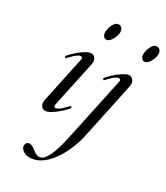

<svg xmlns="http://www.w3.org/2000/svg" viewBox="-238 -779 1029 1190"><g transform="rotate(30 276.0 -184.0)"><path d="M225.1 -384.8C226.1 -388.7 226.6 -392.6 226.6 -396.5C226.6 -418 213.4 -439.5 189.9 -439.5C148.9 -439.5 66.4 -360.4 56.2 -341.3L65.4 -332C75.7 -341.8 117.2 -391.6 142.1 -391.6C148.9 -391.6 154.3 -386.7 154.3 -380.9V-378.9L84 -47.4C81.5 -36.6 81.5 -33.7 81.5 -29.8C81.5 -8.3 94.2 13.2 117.7 13.2C158.7 13.2 241.2 -65.4 251.5 -84.5L242.2 -93.8C231.9 -84 190.4 -34.2 165.5 -34.2C158.2 -34.2 153.8 -38.1 153.8 -44.9C153.8 -51.3 154.3 -50.3 225.1 -384.8ZM197.3 -594.7C197.3 -578.6 206.5 -558.6 225.6 -558.6C257.3 -558.6 279.3 -617.7 279.3 -641.6C279.3 -659.7 269.5 -679.7 248.5 -679.7C212.9 -679.7 197.8 -621.1 197.3 -594.7ZM410.2 29.8C469.2 -248 489.7 -342.8 497.1 -381.3C499 -390.1 499 -393.6 499 -395C499 -416.5 485.8 -439.5 462.9 -439.5C421.9 -439.5 339.4 -360.4 329.1 -341.3L338.4 -332C348.6 -341.8 390.1 -391.6 415 -391.6C424.3 -391.6 427.2 -385.7 427.2 -379.4C427.2 -377.4 426.8 -375 426.3 -373C421.9 -353 404.8 -273.4 336.4 48.8C335.4 52.2 335 56.6 334 60.5C318.4 134.3 288.1 278.8 227.5 278.8C192.4 278.8 172.4 236.8 137.7 236.8C119.6 236.8 112.3 252 112.3 266.1C112.3 285.2 137.2 312 176.8 312C314 312 392.1 114.7 410.2 29.8ZM470.2 -594.7C470.2 -578.6 479.5 -558.6 498.5 -558.6C530.3 -558.6 552.2 -617.7 552.2 -641.6C552.2 -659.7 542.5 -679.7 521.5 -679.7C485.8 -679.7 470.7 -621.1 470.2 -594.7Z"/></g></svg>

Font: Cardo
Style: Italic
Weight: 400
Designer: David J. Perry
Foundry: David J. Perry
Version: Version 0.99